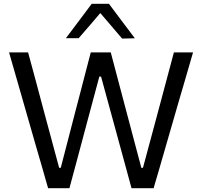

<svg xmlns="http://www.w3.org/2000/svg" viewBox="-20 -988 1060 1008"><path d="M232.5 0Q217.5 -53 200 -113.5Q182.5 -174 167.5 -225.5L103.5 -448.5Q86.5 -508 66 -579.2Q45.5 -650.5 27.5 -713H127.5Q148.5 -636.5 171 -552Q193.5 -467.5 214 -391L290.5 -107H299L373.5 -394.5Q386.5 -444 400.8 -498.8Q415 -553.5 429.2 -608.2Q443.5 -663 456.5 -713H561.5Q581.5 -636.5 603.5 -553.8Q625.5 -471 646 -393.5L722 -107H730.5L808 -395Q828 -469.5 850.5 -554Q873 -638.5 893 -713H993.5Q975 -649.5 954.8 -579.5Q934.5 -509.5 917 -450.5L852 -225.5Q836.5 -172 819.2 -111.8Q802 -51.5 786.5 0H670.5Q650.5 -73.5 628.2 -155Q606 -236.5 586.5 -308L510.5 -586H501.5L427 -308Q408 -236 386 -154Q364 -72 344.5 0ZM621 -785.5Q589.5 -823 558.2 -859.2Q527 -895.5 494.5 -933.5H518.5Q486.5 -896 455.8 -860Q425 -824 393 -787.5H326Q359.5 -832 393.5 -877.2Q427.5 -922.5 461.5 -968H552Q586 -922.5 620 -877.2Q654 -832 688 -787Z"/></svg>

Font: Commissioner Thin
Style: Regular
Weight: 400
Version: Version 1.000